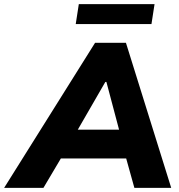

<svg xmlns="http://www.w3.org/2000/svg" viewBox="-82 -913 871 933"><path d="M-62 0 380 -705H530L750 0H571L517 -194L580 -143H166L244 -194L129 0ZM430 -515 269 -236 248 -283H542L509 -236L435 -515ZM286 -796 301 -893H669L654 -796Z"/></svg>

Font: Mulish ExtraLight Black
Style: Italic
Weight: 900
Italic angle: -9°
Version: Version 3.603